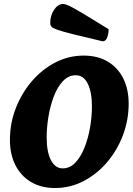

<svg xmlns="http://www.w3.org/2000/svg" viewBox="-20 -935 668 967"><path d="M257 12Q187 12 136 -18.5Q85 -49 57.5 -103.5Q30 -158 30 -230Q30 -314 59.5 -390Q89 -466 140.5 -526Q192 -586 259 -620.5Q326 -655 401 -655Q472 -655 522.5 -625Q573 -595 600.5 -540.5Q628 -486 628 -413Q628 -330 599 -253.5Q570 -177 518.5 -117Q467 -57 400 -22.5Q333 12 257 12ZM296 -87Q332 -87 359.5 -116Q387 -145 405.5 -191.5Q424 -238 433.5 -292.5Q443 -347 443 -399Q443 -471 422 -513.5Q401 -556 362 -556Q325 -556 297 -526.5Q269 -497 251 -449.5Q233 -402 224 -347.5Q215 -293 215 -243Q215 -170 236.5 -128.5Q258 -87 296 -87ZM497 -727Q403 -749 349 -762.5Q295 -776 270.5 -784.5Q246 -793 239.5 -800.5Q233 -808 233 -819Q233 -857 252.5 -886Q272 -915 298 -915Q306 -915 318.5 -910Q331 -905 355.5 -891.5Q380 -878 421 -853Q462 -828 527 -788Q527 -766 520 -746.5Q513 -727 497 -727Z"/></svg>

Font: Petrona Black
Style: Italic
Weight: 900
Italic angle: -9°
Designer: Ringo R. Seeber
Foundry: Ringo R. Seeber
Version: Version 2.001; ttfautohint (v1.8.3)